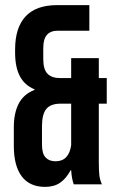

<svg xmlns="http://www.w3.org/2000/svg" viewBox="-20 -720 457 750"><path d="M34 -150V-223Q34 -278 53 -315Q72 -352 115 -369V-371Q76 -387 57.5 -422.5Q39 -458 39 -514V-527Q39 -612 80 -656Q121 -700 203 -700H329V-600H205Q178 -600 163.5 -584Q149 -568 149 -532V-489Q149 -449 165.5 -432Q182 -415 215 -415H258V-493H366V-415H397V-315H366V-85Q366 -55 368 -36.5Q370 -18 378 0H268Q260 -22 258 -55H256Q238 -22 214.5 -6Q191 10 156 10Q96 10 65 -31Q34 -72 34 -150ZM258 -153V-315H216Q178 -315 161 -294.5Q144 -274 144 -226V-155Q144 -120 158 -105Q172 -90 197 -90Q249 -90 258 -153Z"/></svg>

Font: kids-team
Style: team
Weight: 400
Designer: Ryoichi Tsunekawa, Thomas Gollenia, Laura Emeder
Foundry: Ryoichi Tsunekawa, Thomas Gollenia, Laura Emeder
Version: Version 2.000